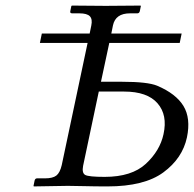

<svg xmlns="http://www.w3.org/2000/svg" viewBox="-20 -666 696 688"><path d="M334 -337.9 277.8 -71.8Q272.9 -45.9 285.4 -39.1Q297.9 -32.2 355 -32.2Q452.1 -32.2 502.7 -79.1Q553.2 -126 565.9 -185.1Q581.1 -253.9 544.4 -295.9Q507.8 -337.9 424.8 -337.9ZM371.6 -512.2 341.8 -373H418Q508.8 -373 543 -358.9Q610.8 -330.1 637.5 -286.1Q664.1 -242.2 649.9 -173.8Q633.8 -98.6 565.4 -48.3Q497.1 2 365.2 2Q319.3 2 283.2 1Q247.1 0 223.1 0L101.1 2L100.1 0L104 -19Q106 -26.9 112.8 -26.9H141.1Q168.9 -26.9 181.9 -36.9Q194.8 -46.9 201.2 -74.2L293.9 -512.2H123L129.9 -545.9H301.3L307.1 -574.2Q312 -597.2 302 -607.7Q292 -618.2 264.2 -618.2H238.8Q230 -618.2 231.9 -626L235.8 -645L238.8 -646Q321.8 -645 358.9 -645L482.9 -646L484.9 -645L481 -626Q479 -618.2 472.2 -618.2H445.8Q394 -618.2 384.8 -575.2L378.9 -545.9H630.9L624 -512.2Z"/></svg>

Font: Linux Libertine
Style: Italic
Weight: 400
Italic angle: -12°
Designer: Philipp H. Poll
Foundry: Philipp H. Poll
Version: Version 5.1.6 ; ttfautohint (v0.9)